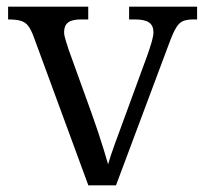

<svg xmlns="http://www.w3.org/2000/svg" viewBox="-20 -556 615 576"><path d="M80.7 -446.7Q72.7 -468.3 64 -479.2Q55.3 -490 41.3 -493.8Q27.3 -497.7 4.3 -497.7V-536H244.7V-497.7H223.3Q196.3 -497.7 184.3 -488.5Q172.3 -479.3 172.3 -459.7Q172.3 -449.7 176.8 -435.8Q181.3 -422 185.7 -407.7L255.7 -213.7Q264.7 -189 274 -160.8Q283.3 -132.7 291.3 -106.8Q299.3 -81 304.3 -63Q310 -84 324.2 -123.3Q338.3 -162.7 354.3 -205.3L422.7 -392Q430.7 -415 435.5 -431.7Q440.3 -448.3 440.3 -459.3Q440.3 -479.3 427.2 -488.5Q414 -497.7 384.7 -497.7H367.3V-536H571.3V-497.7H560.7Q540.7 -497.7 529 -492.7Q517.3 -487.7 508.3 -472.8Q499.3 -458 488.3 -428.3L328 0H245Z"/></svg>

Font: Noto Serif Hentaigana ExtraLight
Style: Regular
Weight: 200
Designer: Kazuhiro Yamada
Foundry: nipponia
Version: Version 1.000